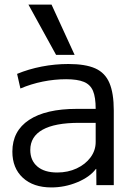

<svg xmlns="http://www.w3.org/2000/svg" viewBox="-20 -810 585 840"><path d="M204.7 10Q125.8 10 79.9 -32.3Q34.1 -74.5 34.1 -146.7Q34.1 -237.1 107.3 -285.4Q180.5 -333.7 316.2 -333.7H398.6Q398.6 -384.2 387 -412.1Q375.3 -440 347.1 -451.7Q318.9 -463.4 269.3 -463.4Q218.6 -463.4 167.3 -453.1Q116 -442.7 69.3 -422.8L54.8 -486.8Q104.6 -507.5 162.4 -518.8Q220.2 -530 279.2 -530Q353.6 -530 396.8 -510.8Q440 -491.5 458.9 -446.7Q477.8 -401.9 477.8 -326.8V0H401.7L401.2 -70.8H399.4Q373 -35.5 318.3 -12.7Q263.6 10 204.7 10ZM230.2 -55.3Q277 -55.3 315.3 -73.1Q353.6 -91 376.1 -121.4Q398.6 -151.8 398.6 -189V-272.6H326.3Q220.1 -272.6 166.3 -242.5Q112.5 -212.4 112.5 -153.9Q112.5 -108.2 143.3 -81.7Q174.1 -55.3 230.2 -55.3ZM225.3 -570 104.3 -790H205.4L306.4 -570Z"/></svg>

Font: M PLUS 1 Thin
Style: Regular
Weight: 100
Designer: Coji Morishita
Foundry: UNDERFOREST DESIGN
Version: Version 1.001